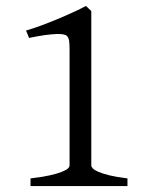

<svg xmlns="http://www.w3.org/2000/svg" viewBox="-20 -628 509 648"><path d="M83 0V-25.9Q121.1 -30.3 146.5 -35.9Q171.9 -41.5 187 -47.4Q202.1 -53.2 208.5 -58.8Q214.8 -64.5 214.8 -69.8V-459Q214.8 -478.5 213.4 -489.3Q211.9 -500 206.1 -506.8Q203.1 -509.8 194.8 -511.7Q186.5 -513.7 171.4 -513.2Q156.2 -512.7 133.3 -509.8Q110.4 -506.8 78.1 -500L67.9 -524.9Q88.4 -530.8 116.5 -541Q144.5 -551.3 173.3 -563.2Q202.1 -575.2 228 -587.2Q253.9 -599.1 270 -607.9L288.1 -590.8V-69.8Q288.1 -64.9 293.5 -59.3Q298.8 -53.7 312.5 -47.9Q326.2 -42 349.9 -36.1Q373.5 -30.3 410.2 -25.9V0Z"/></svg>

Font: Gentium Plus
Style: Regular
Weight: 400
Designer: J. Victor Gaultney, Annie Olsen, Iska Routamaa
Foundry: SIL International
Version: Version 1.510